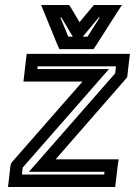

<svg xmlns="http://www.w3.org/2000/svg" viewBox="-20 -725 541 770"><path d="M445 0 452 -61 456 -86H431H203L484 -408L490 -415L491 -423L498 -484L501 -509H476H112H87L84 -484L77 -423L74 -398H99H311L29 -76L24 -69L22 -61L15 0L12 25H37H417H442L445 0ZM398 -25H68L71 -53L382 -408L417 -448H367H130L131 -459H445L442 -431L131 -76L96 -36H146H399L398 -25ZM233 -528H340H355L364 -541L445 -668L469 -705H428H370H357L348 -695L299 -636L264 -695L257 -705H245H187H145L160 -668L212 -541L218 -528H233ZM312 -578 376 -655H380L331 -578H312ZM254 -578 222 -655H226L272 -578H254Z"/></svg>

Font: Gamestation Text Outline
Style: Italic
Weight: 400
Designer: Jonas Hecksher
Foundry: Jonas Hecksher, Playtypeª, e-types AS
Version: Version 1.003